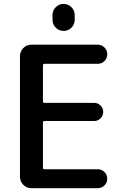

<svg xmlns="http://www.w3.org/2000/svg" viewBox="-20 -982 635 980"><path d="M248 -880.9V-905.3Q248 -928.7 264.6 -945.3Q281.2 -961.9 304.7 -961.9Q328.1 -961.9 344.7 -945.3Q361.3 -928.7 361.3 -905.3V-880.9Q361.3 -857.4 344.7 -840.8Q328.1 -824.2 304.7 -824.2Q281.2 -824.2 264.6 -840.8Q248 -857.4 248 -880.9ZM207 -656.2Q199.2 -656.2 199.2 -648.4V-464.8Q199.2 -457 207 -457H460.9Q479.5 -457 493.2 -443.4Q506.8 -429.7 506.8 -410.6Q506.8 -391.6 493.2 -377.9Q479.5 -364.3 460.9 -364.3H207Q199.2 -364.3 199.2 -357.4V-125Q199.2 -118.2 207 -118.2H478.5Q499 -118.2 513.2 -104Q527.3 -89.8 527.3 -69.8Q527.3 -49.8 513.2 -35.6Q499 -21.5 478.5 -21.5H139.6Q116.2 -21.5 99.1 -38.6Q82 -55.7 82 -79.1V-696.3Q82 -719.7 99.1 -736.8Q116.2 -753.9 139.6 -753.9H478.5Q499 -753.9 513.2 -739.7Q527.3 -725.6 527.3 -705.1Q527.3 -684.6 513.2 -670.4Q499 -656.2 478.5 -656.2Z"/></svg>

Font: Gen Jyuu Gothic Medium
Style: Regular
Weight: 500
Designer: [Source Han Sans]
Ryoko NISHIZUKA  (kana & ideographs); Paul D. Hunt (Latin, Greek & Cyrillic); Wenlong ZHANG  (bopomofo
Version: Version 1.002.20150607